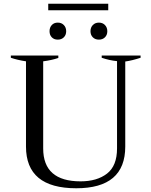

<svg xmlns="http://www.w3.org/2000/svg" viewBox="-20 -997 810 1027"><path d="M238 -977H559V-942H238ZM245 -830Q245 -850 257 -863Q269 -876 289 -876Q309 -876 321.5 -863Q334 -850 334 -830Q334 -810 321.5 -797.5Q309 -785 289 -785Q269 -785 257 -797.5Q245 -810 245 -830ZM464 -830Q464 -850 476.5 -863Q489 -876 509 -876Q529 -876 541.5 -863Q554 -850 554 -830Q554 -810 541.5 -797.5Q529 -785 509 -785Q489 -785 476.5 -797.5Q464 -810 464 -830ZM119 -213V-669Q73 -676 38 -688V-700H292V-687Q257 -675 211 -669V-203Q211 -27 411 -27Q499 -27 552.5 -68.5Q606 -110 606 -203V-670Q565 -674 524 -688V-700H732V-688Q686 -673 650 -668V-213Q650 10 388 10Q119 10 119 -213Z"/></svg>

Font: Trirong
Style: Regular
Weight: 400
Version: Version 1.000